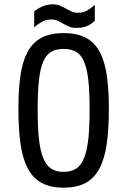

<svg xmlns="http://www.w3.org/2000/svg" viewBox="-20 -860 588 887"><path d="M394 -353Q394 -436 388 -490Q382 -544 368 -576Q354 -608 331 -621Q308 -634 274 -634Q240 -634 217 -621Q194 -608 180 -576Q166 -544 160 -490Q154 -436 154 -353Q154 -272 160 -217.5Q166 -163 180 -129Q194 -95 217 -80.5Q240 -66 274 -66Q308 -66 331 -80.5Q354 -95 368 -129Q382 -163 388 -217.5Q394 -272 394 -353ZM483 -358Q483 -266 473.5 -197.5Q464 -129 440.5 -83.5Q417 -38 376.5 -15.5Q336 7 274 7Q212 7 171.5 -15.5Q131 -38 107.5 -83.5Q84 -129 74.5 -197.5Q65 -266 65 -358Q65 -446 74.5 -511.5Q84 -577 107.5 -620.5Q131 -664 171.5 -685.5Q212 -707 274 -707Q336 -707 376.5 -685.5Q417 -664 440.5 -620.5Q464 -577 473.5 -511.5Q483 -446 483 -358ZM138 -807Q161 -826 182.5 -833Q204 -840 224 -840Q242 -840 256.5 -834Q271 -828 284 -820.5Q297 -813 310 -807Q323 -801 338 -801Q364 -801 381 -810.5Q398 -820 418 -837V-764Q398 -745 378 -738Q358 -731 332 -731Q313 -731 299 -737Q285 -743 272.5 -750.5Q260 -758 247 -764Q234 -770 218 -770Q192 -770 173 -759Q154 -748 138 -734Z"/></svg>

Font: Share
Style: Regular
Weight: 400
Designer: Ralph du Carrois
Version: Version 1.001